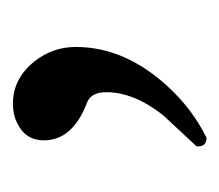

<svg xmlns="http://www.w3.org/2000/svg" viewBox="-41 -114 336 294"><g transform="rotate(-90 127.0 33.0)"><path d="M115.2 -115.2Q153.8 -115.2 180.2 -82Q202.1 -54.2 202.1 -19Q202.1 56.6 140.6 123Q106.4 159.7 64.9 180.2Q64 181.2 63 181.2Q49.8 181.2 49.8 168Q49.8 166 50.8 165L97.2 115.2Q132.8 70.3 132.8 27.8Q132.8 3.9 116.2 -2Q59.1 -23.9 59.1 -67.9Q59.1 -96.2 85.9 -108.9Q98.6 -115.2 115.2 -115.2Z"/></g></svg>

Font: Junicode
Style: Regular
Weight: 400
Designer: Peter S. Baker
Foundry: Briery Creek Software
Version: Version 0.7.2